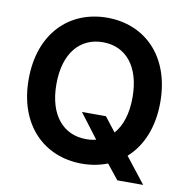

<svg xmlns="http://www.w3.org/2000/svg" viewBox="-87 -821 948 968"><g transform="rotate(10 387.5 -337.5)"><path d="M341.3 -247.1 436 -122.1C419.9 -117.7 403.3 -115.7 385.3 -115.7C269.5 -115.7 189.9 -203.1 189.9 -363.3C189.9 -524.4 269.5 -611.8 385.3 -611.8C500.5 -611.8 579.6 -524.4 579.6 -363.3C579.6 -279.3 558.1 -215.3 521 -173.8L463.9 -247.1ZM385.3 9.8C432.1 9.8 476.1 1.5 516.1 -14.2L576.7 61.5H709L606 -69.8C677.7 -133.3 721.7 -233.4 721.7 -363.3C721.7 -600.1 576.7 -737.3 385.3 -737.3C192.9 -737.3 47.9 -600.1 47.9 -363.3C47.9 -127.9 192.9 9.8 385.3 9.8Z"/></g></svg>

Font: Raveo SemiBold
Style: Regular
Weight: 600
Designer: Jakub Foglar, Rasmus Andersson (Inter)
Foundry: Jakubfoglar.com
Version: Version 1.100;Glyphs 3.2.3 (3260)